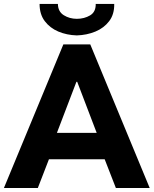

<svg xmlns="http://www.w3.org/2000/svg" viewBox="-24 -942 770 962"><path d="M-4.4 0 293.5 -719.7H428.2L726.1 0H556.6L500.5 -144H221.2L165.5 0ZM358.9 -532.2 261.2 -276.4H460.4L362.8 -532.2ZM360.8 -764.6Q310.5 -766.1 268.3 -783.9Q226.1 -801.8 200.2 -836.2Q174.3 -870.6 174.3 -922.4H266.1Q266.6 -883.8 295.7 -865.7Q324.7 -847.7 360.8 -847.7Q398.4 -847.7 427.5 -865Q456.5 -882.3 455.6 -922.4H548.3Q549.3 -870.6 523.2 -836.2Q497.1 -801.8 454.1 -783.9Q411.1 -766.1 360.8 -764.6Z"/></svg>

Font: Reddit Sans ExtraBold
Style: Regular
Weight: 800
Designer: Stephen Hutchings
Foundry: Reddit
Version: Version 1.014; ttfautohint (v1.8.4.7-5d5b)